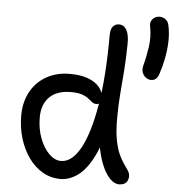

<svg xmlns="http://www.w3.org/2000/svg" viewBox="-56 -866 846 928"><g transform="rotate(5 367.0 -402.0)"><path d="M271 9Q224 9 184.5 -14Q145 -37 116.5 -77Q88 -117 72 -169Q56 -221 56 -279Q56 -346 83.5 -396Q111 -446 161 -474Q211 -502 276 -501Q326 -501 362 -487.5Q398 -474 417.5 -450Q437 -426 437 -395Q437 -382 430 -374.5Q423 -367 414 -367Q401 -367 392 -374Q383 -381 371.5 -390.5Q360 -400 340 -407Q320 -414 286 -414Q218 -414 182 -378Q146 -342 146 -279Q146 -224 163.5 -178Q181 -132 208.5 -105Q236 -78 266 -78Q319 -78 359.5 -150.5Q400 -223 424 -362.5Q448 -502 448 -701Q448 -734 459.5 -747Q471 -760 489 -760Q513 -760 526 -736.5Q539 -713 538 -668Q537 -594 532.5 -536.5Q528 -479 523.5 -424.5Q519 -370 519 -305Q519 -241 527.5 -199Q536 -157 548.5 -131Q561 -105 572.5 -89Q584 -73 592.5 -60Q601 -47 601 -31Q601 -21 596 -11Q591 -1 581 4.5Q571 10 555 10Q532 10 509.5 -14Q487 -38 470.5 -80Q454 -122 445.5 -175.5Q437 -229 439 -288L485 -301Q465 -189 431.5 -120.5Q398 -52 356.5 -21.5Q315 9 271 9ZM666 -506Q653 -506 640.5 -515Q628 -524 623 -539Q618 -554 623 -573Q634 -613 641.5 -663.5Q649 -714 639 -764Q636 -778 641 -789Q646 -800 656.5 -807Q667 -814 681 -814Q698 -814 710.5 -804Q723 -794 726 -779Q735 -740 733.5 -697.5Q732 -655 724 -614.5Q716 -574 704 -539Q694 -506 666 -506Z"/></g></svg>

Font: Shantell Sans
Style: Regular
Weight: 400
Designer: Stephen Nixon, Anya Danilova, Shantell Martin
Foundry: Arrow Type
Version: Version 1.008;[ac192a2d6]